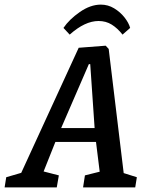

<svg xmlns="http://www.w3.org/2000/svg" viewBox="-63 -812 647 832"><path d="M530 -44 523 0H297L305 -52L369 -68L353 -197H177L126 -69L192 -52L183 0H-43L-36 -44L29 -63L278 -605L395 -614L408 -600L473 -62ZM202 -257H347L328 -534H322ZM212 -691Q237 -728 283 -760Q329 -792 374 -792Q405 -792 431.5 -776Q458 -760 476.5 -736.5Q495 -713 501 -691L468 -662Q446 -690 421 -705.5Q396 -721 364 -721Q305 -721 239 -662Z"/></svg>

Font: Grenze Medium
Style: Italic
Weight: 500
Italic angle: -10°
Designer: Renata Polastri
Foundry: Omnibus-Type
Version: Version 1.002; ttfautohint (v1.8)